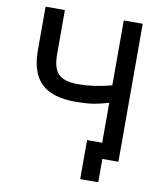

<svg xmlns="http://www.w3.org/2000/svg" viewBox="-93 -814 855 1013"><g transform="rotate(10 334.5 -307.0)"><path d="M487.3 -739.3H588.9V0H487.3V-297.9Q439.5 -284.2 404.3 -278.3Q360.4 -272.5 308.6 -272.5Q186.5 -272.5 127.9 -328.1Q70.3 -382.8 68.4 -498V-739.3H171.9V-502Q171.9 -427.7 202.1 -397.5Q232.4 -366.2 308.6 -366.2Q394.5 -366.2 487.3 -391.6ZM502.9 125H406.2V-84H502.9Z"/></g></svg>

Font: RobotoJAA
Style: Medium
Weight: 500
Version: Version 2.05; 2016-11-05